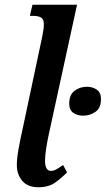

<svg xmlns="http://www.w3.org/2000/svg" viewBox="-20 -780 446 810"><path d="M142 10Q97 10 74 -17Q51 -44 51 -84Q51 -111 58.5 -153Q66 -195 78 -248L158 -625Q165 -657 165 -679Q165 -699 153 -706Q141 -713 121 -713H106L117 -760H305L186 -214Q180 -187 175 -155Q170 -123 170 -103Q170 -59 195 -59Q206 -59 218.5 -66Q231 -73 246 -84L263 -53Q243 -32 214.5 -11Q186 10 142 10ZM331 -292Q306 -292 289 -304Q272 -316 272 -343Q272 -380 294.5 -397Q317 -414 347 -414Q370 -414 388 -402Q406 -390 406 -362Q406 -324 382.5 -308Q359 -292 331 -292Z"/></svg>

Font: Noto Serif ExtraCondensed SemiBold
Style: Italic
Weight: 600
Width: 2
Italic angle: -12°
Designer: Monotype Design Team
Foundry: Monotype Imaging Inc.
Version: Version 2.013